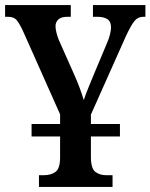

<svg xmlns="http://www.w3.org/2000/svg" viewBox="-21 -734 591 754"><path d="M132 0V-46H152Q179 -46 197 -59Q215 -72 215 -116V-198H103V-247H215V-285L68 -615Q54 -644 43.5 -656Q33 -668 10 -668H-1V-714H257V-668H243Q219 -668 208 -657.5Q197 -647 197 -631Q197 -620 201 -604.5Q205 -589 210 -577L270 -442Q283 -413 292 -388.5Q301 -364 308 -341Q315 -363 326.5 -390.5Q338 -418 351 -450L398 -562Q407 -582 411 -599Q415 -616 415 -626Q415 -649 401 -658.5Q387 -668 361 -668H344V-714H550V-668H541Q521 -668 507.5 -652Q494 -636 473 -591L336 -284V-247H450V-198H336V-119Q336 -72 353.5 -59Q371 -46 395 -46H421V0Z"/></svg>

Font: Noto Serif ExtraCondensed SemiBold
Style: Regular
Weight: 600
Width: 2
Designer: Monotype Design Team
Foundry: Monotype Imaging Inc.
Version: Version 2.015; ttfautohint (v1.8.4.7-5d5b)